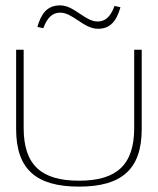

<svg xmlns="http://www.w3.org/2000/svg" viewBox="-20 -685 587 714"><path d="M40 -205C40 -56 114 9 274 9C433 9 507 -56 507 -205V-500H479V-209C479 -72 414 -13 274 -13C133 -13 68 -72 68 -209V-500H40ZM119 -585 141 -580C155 -618 174 -638 204 -638C251 -638 291 -578 344 -578C387 -578 412 -602 428 -658L406 -663C392 -625 373 -605 343 -605C296 -605 256 -665 204 -665C154 -665 133 -633 119 -585Z"/></svg>

Font: LT Wave Thin
Style: Regular
Weight: 100
Designer: Daniel Lyons
Version: Version 2.5 (Glyphs App)